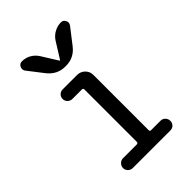

<svg xmlns="http://www.w3.org/2000/svg" viewBox="-224 -854 948 948"><g transform="rotate(-45 250.0 -380.0)"><path d="M154.3 -634.8 90.8 -716.8Q82 -729.5 88.9 -744.6Q95.7 -759.8 112.3 -759.8Q137.7 -759.8 159.2 -747.6Q180.7 -735.4 194.3 -713.9L246.1 -630.9Q246.1 -629.9 248 -629.9Q250 -629.9 250 -630.9L301.8 -713.9Q315.4 -735.4 337.9 -747.6Q360.4 -759.8 383.8 -759.8Q400.4 -759.8 407.7 -745.1Q415 -730.5 405.3 -716.8L341.8 -634.8Q306.6 -589.8 251 -589.8H245.1Q190.4 -589.8 154.3 -634.8ZM388.7 -68.4Q403.3 -68.4 413.1 -58.1Q422.9 -47.9 422.9 -33.7Q422.9 -19.5 413.6 -9.8Q404.3 0 388.7 0H127Q113.3 0 103 -9.8Q92.8 -19.5 92.8 -33.7Q92.8 -47.9 103 -58.1Q113.3 -68.4 127 -68.4H222.7Q231.4 -68.4 232.4 -77.1V-443.4Q232.4 -452.1 222.7 -452.1H157.2Q143.6 -452.1 133.3 -461.9Q123 -471.7 123 -485.8Q123 -500 132.8 -509.8Q142.6 -519.5 157.2 -519.5H256.8Q281.2 -519.5 297.9 -502.9Q314.5 -486.3 314.5 -462.9V-77.1Q314.5 -68.4 322.3 -68.4Z"/></g></svg>

Font: Rounded Mgen+ 2m regular
Style: Regular
Weight: 400
Designer: [Source Han Sans]
Ryoko NISHIZUKA  (kana & ideographs); Paul D. Hunt (Latin, Greek & Cyrillic); Wenlong ZHANG  (bopomofo
Version: Version 1.059.20150602